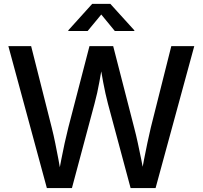

<svg xmlns="http://www.w3.org/2000/svg" viewBox="-20 -964 1039 984"><path d="M220.2 0 22.9 -727.5H139.6L245.1 -310.1Q254.9 -271.5 263.2 -230.2Q271.5 -189 279.5 -147Q287.6 -105 294.4 -63H278.3Q286.1 -105 294.2 -147Q302.2 -189 311.3 -230.2Q320.3 -271.5 330.1 -310.1L438.5 -727.5H560.1L667.5 -310.1Q677.7 -271.5 686.5 -230.2Q695.3 -189 703.9 -147Q712.4 -105 720.2 -63H702.6Q710.4 -105 718.3 -147Q726.1 -189 735.1 -230.2Q744.1 -271.5 752.9 -310.1L857.9 -727.5H975.6L777.3 0H649.4L533.2 -432.6Q520 -482.9 509 -541.5Q498 -600.1 486.3 -669.4H511.7Q499.5 -602.5 489.5 -545.4Q479.5 -488.3 464.4 -432.6L348.6 0ZM429.2 -805.2H330.1V-808.6L452.6 -944.3H545.4L668.5 -808.6V-805.2H568.4L499 -889.6Z"/></svg>

Font: Inter 16pt Medium
Style: Regular
Weight: 500
Version: Version 4.001;git-66647c0bb